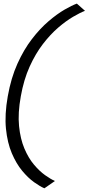

<svg xmlns="http://www.w3.org/2000/svg" viewBox="-20 -788 480 1038"><path d="M220 230Q196.5 220 164.2 197Q132 174 100 135.5Q68 97 44 40.8Q20 -15.5 12.2 -92Q4.5 -168.5 22 -267.5Q39.5 -366.5 74.2 -443.5Q109 -520.5 152.8 -577.2Q196.5 -634 242.5 -673.2Q288.5 -712.5 328.8 -735.8Q369 -759 395.5 -768.5L439.5 -729.5Q413 -719.5 375 -697.2Q337 -675 294.8 -638.8Q252.5 -602.5 212.2 -550.2Q172 -498 140.2 -427.8Q108.5 -357.5 92.5 -267.5Q76 -176.5 83 -106.5Q90 -36.5 112 15.2Q134 67 163.8 102.2Q193.5 137.5 223.8 159Q254 180.5 277 190.5Z"/></svg>

Font: Anybody UltraExpanded Light
Style: Italic
Weight: 300
Width: 9
Italic angle: -10°
Designer: Tyler Finck
Foundry: Etcetera Type Company
Version: Version 1.010; ttfautohint (v1.8.3) -l 8 -r 50 -G 200 -x 14 